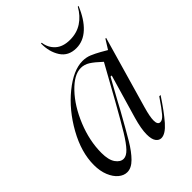

<svg xmlns="http://www.w3.org/2000/svg" viewBox="-215 -817 925 925"><g transform="rotate(-45 247.5 -354.5)"><path d="M295 -271 391 -444Q358 -475 336.5 -488.5Q315 -502 291 -502Q245 -502 193 -447.5Q141 -393 106.5 -308.5Q72 -224 72 -142Q72 -94 89 -70Q106 -46 128 -46Q147 -46 168 -68Q189 -90 216.5 -135Q244 -180 295 -271ZM321 -520Q346 -520 367.5 -511Q389 -502 413 -488.5Q437 -475 445 -470L475 -518H480L374 -149Q360 -100 360 -75Q360 -46 378 -46Q392 -46 409 -65.5Q426 -85 462 -138H471Q425 -68 390 -28Q355 12 327 12Q311 12 300 -3Q289 -18 289 -51Q289 -89 306 -148L371 -371H363L305 -266L283 -225Q233 -135 205.5 -89Q178 -43 150.5 -15.5Q123 12 95 12Q72 12 51.5 -5Q31 -22 18 -53.5Q5 -85 5 -127Q5 -213 56.5 -305.5Q108 -398 183 -459Q258 -520 321 -520ZM344 -584Q290 -584 264 -624.5Q238 -665 239 -721H244Q249 -683 276 -658.5Q303 -634 351 -634Q397 -634 432 -657Q467 -680 490 -721H495Q468 -655 429.5 -619.5Q391 -584 344 -584Z"/></g></svg>

Font: Nyght Serif Light Italic
Style: Regular
Weight: 300
Italic angle: -16°
Designer: Maksym Kobuzan
Version: Version 0.410